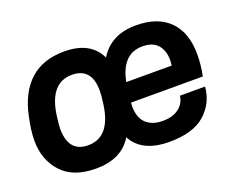

<svg xmlns="http://www.w3.org/2000/svg" viewBox="-94 -706 1089 882"><g transform="rotate(-20 451.0 -265.0)"><path d="M600 13Q465 13 419 -75Q367 13 240 13Q130 13 73.5 -48.5Q17 -110 17 -205Q17 -253 32 -321Q55 -429 118 -486Q181 -543 285 -543Q413 -543 457 -451Q513 -543 636 -543Q742 -543 799 -485.5Q856 -428 856 -322Q856 -269 845 -217H494L493 -200Q493 -143 522.5 -115.5Q552 -88 603 -88Q653 -88 682.5 -111Q712 -134 716 -170H839Q832 -90 773.5 -38.5Q715 13 600 13ZM243 -100Q351 -100 372 -252Q378 -297 378 -317Q378 -430 282 -430Q174 -430 153 -278Q147 -233 147 -216Q147 -100 243 -100ZM728 -313 730 -339Q730 -385 706 -413.5Q682 -442 631 -442Q579 -442 548 -408Q517 -374 506 -313Z"/></g></svg>

Font: Tanohe Sans SemiBold
Style: Italic
Weight: 600
Designer: Village Type and Design LLC & Cristiano Sobral
Foundry: Cooper Hewitt Smithsonian Design Museum
Version: Version 1.00;September 29, 2021;FontCreator 13.0.0.2655 64-b